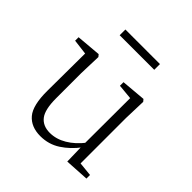

<svg xmlns="http://www.w3.org/2000/svg" viewBox="-189 -857 1021 1021"><g transform="rotate(45 321.5 -346.5)"><path d="M263 14Q193 14 155.5 -30Q118 -74 119 -185L121 -478L140 -463L35 -476V-502L174 -514L184 -502L180 -377V-188Q180 -103 207 -68.5Q234 -34 286 -34Q334 -34 379.5 -61Q425 -88 463 -137L482 -103H464Q425 -51 375 -18.5Q325 14 263 14ZM460 8 457 -116V-117L458 -467L373 -475V-502L511 -514L521 -502L517 -377V-35L596 -27V0ZM182 -664V-707H442V-664Z"/></g></svg>

Font: Noto Serif KR ExtraLight
Style: Regular
Weight: 200
Designer: Ryoko NISHIZUKA 西塚涼子 (kana & ideographs); Frank Grießhammer (Latin, Greek & Cyrillic); Wenlong ZHANG 张文龙 (bopomofo); San
Foundry: Adobe
Version: Version 2.002-H1;hotconv 1.1.0;makeotfexe 2.6.0